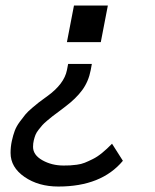

<svg xmlns="http://www.w3.org/2000/svg" viewBox="-20 -518 558 692"><path d="M422.9 61.5Q345.7 154.3 190.4 154.3Q118.7 154.3 68.4 119.7Q18.1 85 18.1 33.2Q18.1 10.8 22.7 -10.2Q27.3 -31.2 33.2 -46.8Q39.1 -62.5 51 -78.8Q63 -95.2 71.5 -105.4Q80.1 -115.7 95.9 -129.1Q111.8 -142.6 119.9 -148.9Q127.9 -155.3 144.5 -167Q147.9 -169.4 149.9 -170.9Q211.4 -215.3 221.2 -265.1L225.6 -287.6L311 -287.6L307.1 -266.1Q299.3 -224.6 276.6 -193.6Q253.9 -162.6 214.8 -133.3Q208 -127.9 191.9 -115.9Q175.8 -104 169.4 -99.1Q163.1 -94.2 150.6 -83.7Q138.2 -73.2 132.8 -67.1Q127.4 -61 119.4 -50.8Q111.3 -40.5 107.9 -32Q104.5 -23.4 101.8 -12.2Q99.1 -1 99.1 11.3Q99.1 40.6 132.8 59.6Q166.5 78.6 209 78.6Q224.1 78.6 232.7 78.1Q241.2 77.7 256.8 75.7Q272.5 73.7 285.2 68.6Q297.9 63.5 314.2 55.4Q330.6 47.4 347.9 33.2Q365.2 19.1 383.8 0ZM343.3 -366.2 221.2 -366.2 246.6 -498 368.7 -498Z"/></svg>

Font: Fantasque Sans Mono
Style: Italic
Weight: 400
Italic angle: -11°
Monospace: yes
Designer: Jany Belluz
Version: Version 1.8.0 ; ttfautohint (v1.8.2)